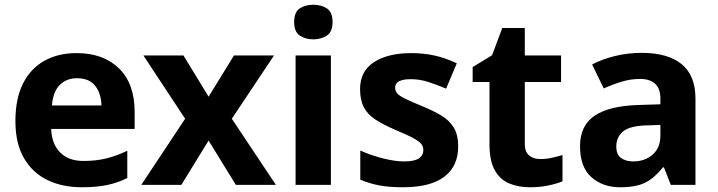

<svg xmlns="http://www.w3.org/2000/svg" viewBox="-20 -780 3029 810"><path d="M303 -556Q416 -556 482 -491.5Q548 -427 548 -308V-236H196Q198 -173 233.5 -137Q269 -101 332 -101Q385 -101 428 -111.5Q471 -122 517 -144V-29Q477 -9 432.5 0.5Q388 10 325 10Q243 10 180 -20.5Q117 -51 81 -113Q45 -175 45 -269Q45 -365 77.5 -428.5Q110 -492 168 -524Q226 -556 303 -556ZM304 -450Q261 -450 232.5 -422Q204 -394 199 -335H408Q407 -385 382 -417.5Q357 -450 304 -450Z M761 -279 585 -546H754L860 -372L967 -546H1136L958 -279L1144 0H975L860 -187L745 0H576Z M1302 -760Q1335 -760 1359 -744.5Q1383 -729 1383 -687Q1383 -646 1359 -630Q1335 -614 1302 -614Q1268 -614 1244.5 -630Q1221 -646 1221 -687Q1221 -729 1244.5 -744.5Q1268 -760 1302 -760ZM1376 -546V0H1227V-546Z M1913 -162Q1913 -79 1854.5 -34.5Q1796 10 1680 10Q1623 10 1582 2.5Q1541 -5 1500 -22V-145Q1544 -125 1595 -112Q1646 -99 1685 -99Q1729 -99 1747.5 -112Q1766 -125 1766 -146Q1766 -160 1758.5 -171Q1751 -182 1726 -196Q1701 -210 1648 -232Q1597 -254 1564 -275.5Q1531 -297 1515 -327.5Q1499 -358 1499 -404Q1499 -480 1558 -518Q1617 -556 1715 -556Q1766 -556 1812 -546Q1858 -536 1907 -513L1862 -406Q1822 -423 1786 -434.5Q1750 -446 1713 -446Q1647 -446 1647 -410Q1647 -397 1655.5 -386.5Q1664 -376 1688.5 -364Q1713 -352 1761 -332Q1808 -313 1842 -292.5Q1876 -272 1894.5 -241.5Q1913 -211 1913 -162Z M2259 -109Q2284 -109 2307 -114Q2330 -119 2353 -126V-15Q2329 -5 2293.5 2.5Q2258 10 2216 10Q2167 10 2128.5 -6Q2090 -22 2067.5 -61.5Q2045 -101 2045 -171V-434H1974V-497L2056 -547L2099 -662H2194V-546H2347V-434H2194V-171Q2194 -140 2212 -124.5Q2230 -109 2259 -109Z M2687 -557Q2797 -557 2855.5 -509.5Q2914 -462 2914 -364V0H2810L2781 -74H2777Q2742 -30 2703 -10Q2664 10 2596 10Q2523 10 2475 -32.5Q2427 -75 2427 -163Q2427 -250 2488 -291.5Q2549 -333 2671 -337L2766 -340V-364Q2766 -407 2743.5 -427Q2721 -447 2681 -447Q2641 -447 2603 -435.5Q2565 -424 2527 -407L2478 -508Q2522 -531 2575.5 -544Q2629 -557 2687 -557ZM2708 -251Q2636 -249 2608 -225Q2580 -201 2580 -162Q2580 -128 2600 -113.5Q2620 -99 2652 -99Q2700 -99 2733 -127.5Q2766 -156 2766 -208V-253Z"/></svg>

Font: Noto Sans Myanmar
Style: Bold
Weight: 700
Designer: Monotype Design Team
Foundry: Monotype Imaging Inc.
Version: Version 2.107; ttfautohint (v1.8.4.7-5d5b)